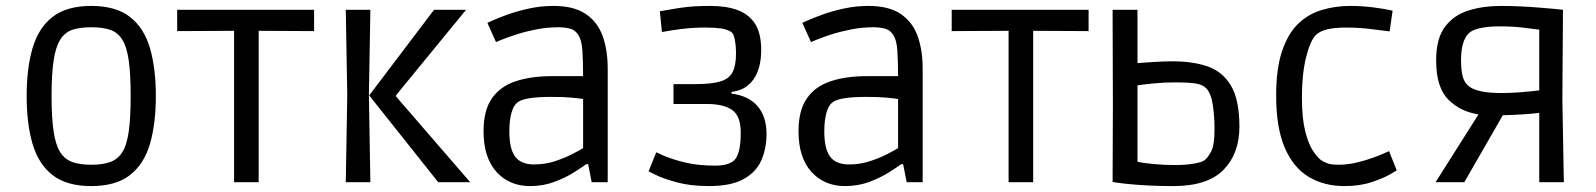

<svg xmlns="http://www.w3.org/2000/svg" viewBox="-20 -615 5388 648"><path d="M288 13Q205 13 157.5 -24Q110 -61 90 -129Q70 -197 70 -291Q70 -385 90 -453Q110 -521 157.5 -558Q205 -595 288 -595Q371 -595 418.5 -558Q466 -521 486 -453Q506 -385 506 -291Q506 -197 486 -129Q466 -61 418.5 -24Q371 13 288 13ZM288 -59Q326 -59 351.5 -68Q377 -77 392.5 -101Q408 -125 414.5 -171Q421 -217 421 -291Q421 -365 414.5 -411Q408 -457 392.5 -481.5Q377 -506 351.5 -514.5Q326 -523 288 -523Q250 -523 224.5 -514.5Q199 -506 183.5 -481.5Q168 -457 161 -411Q154 -365 154 -291Q154 -217 161 -171Q168 -125 183.5 -101Q199 -77 224.5 -68Q250 -59 288 -59Z M770 0V-511L578 -510V-582H1040V-510L853 -511V0Z M1459 0 1226 -293 1445 -582H1553L1317 -294V-289L1567 0ZM1147 0 1152 -293 1147 -582H1230L1225 -293L1230 0Z M1769 13Q1699 13 1655.5 -35Q1612 -83 1612 -172Q1612 -243 1640.5 -283.5Q1669 -324 1721 -341Q1773 -358 1842 -358H1948Q1948 -408 1945.5 -445.5Q1943 -483 1929 -501Q1919 -515 1901.5 -519Q1884 -523 1865 -523Q1826 -523 1788.5 -515.5Q1751 -508 1720.5 -498Q1690 -488 1672 -480.5Q1654 -473 1654 -473L1625 -538Q1625 -538 1644 -546.5Q1663 -555 1695 -566.5Q1727 -578 1766.5 -586.5Q1806 -595 1848 -595Q1916 -595 1956 -568.5Q1996 -542 2013.5 -494.5Q2031 -447 2031 -383V0H1977L1965 -61H1959Q1945 -51 1917.5 -33.5Q1890 -16 1852 -1.5Q1814 13 1769 13ZM1783 -60Q1819 -60 1851.5 -70.5Q1884 -81 1909.5 -94Q1935 -107 1948 -115V-281Q1935 -283 1909 -285.5Q1883 -288 1841 -288Q1748 -288 1726 -269Q1713 -259 1706 -233.5Q1699 -208 1699 -172Q1699 -113 1718.5 -86.5Q1738 -60 1783 -60Z M2373 13Q2311 13 2265 0.5Q2219 -12 2193.5 -24.5Q2168 -37 2169 -37L2195 -101Q2195 -101 2220.5 -89.5Q2246 -78 2290.5 -67Q2335 -56 2393 -56Q2446 -56 2463 -80Q2480 -104 2480 -168Q2480 -223 2451.5 -243.5Q2423 -264 2366 -264H2253V-331H2323Q2381 -331 2411 -340Q2441 -349 2452.5 -371.5Q2464 -394 2464 -434Q2464 -460 2460 -481Q2456 -502 2448 -507Q2434 -516 2413.5 -519Q2393 -522 2363 -522Q2341 -522 2322 -521Q2303 -520 2278.5 -517Q2254 -514 2214 -507L2207 -577Q2246 -584 2272 -588Q2298 -592 2322.5 -593.5Q2347 -595 2378 -595Q2430 -595 2468 -581.5Q2506 -568 2527.5 -536Q2549 -504 2549 -446Q2549 -384 2523 -347Q2497 -310 2449 -305V-299Q2506 -292 2536.5 -257Q2567 -222 2567 -163Q2567 -114 2549.5 -74Q2532 -34 2489.5 -10.5Q2447 13 2373 13Z M2832 13Q2762 13 2718.5 -35Q2675 -83 2675 -172Q2675 -243 2703.5 -283.5Q2732 -324 2784 -341Q2836 -358 2905 -358H3011Q3011 -408 3008.5 -445.5Q3006 -483 2992 -501Q2982 -515 2964.5 -519Q2947 -523 2928 -523Q2889 -523 2851.5 -515.5Q2814 -508 2783.5 -498Q2753 -488 2735 -480.5Q2717 -473 2717 -473L2688 -538Q2688 -538 2707 -546.5Q2726 -555 2758 -566.5Q2790 -578 2829.5 -586.5Q2869 -595 2911 -595Q2979 -595 3019 -568.5Q3059 -542 3076.5 -494.5Q3094 -447 3094 -383V0H3040L3028 -61H3022Q3008 -51 2980.5 -33.5Q2953 -16 2915 -1.5Q2877 13 2832 13ZM2846 -60Q2882 -60 2914.5 -70.5Q2947 -81 2972.5 -94Q2998 -107 3011 -115V-281Q2998 -283 2972 -285.5Q2946 -288 2904 -288Q2811 -288 2789 -269Q2776 -259 2769 -233.5Q2762 -208 2762 -172Q2762 -113 2781.5 -86.5Q2801 -60 2846 -60Z M3384 0V-511L3192 -510V-582H3654V-510L3467 -511V0Z M3940 13Q3879 13 3823 9Q3767 5 3735 -1L3736 -260L3735 -582H3819V-402Q3847 -404 3877.5 -406Q3908 -408 3930 -408Q4002 -409 4054 -391.5Q4106 -374 4134.5 -326Q4163 -278 4163 -187Q4163 -97 4109.5 -42Q4056 13 3940 13ZM3945 -58Q3981 -58 4008 -62.5Q4035 -67 4045 -74Q4056 -82 4067.5 -103.5Q4079 -125 4079 -179Q4079 -224 4073 -262.5Q4067 -301 4050 -318Q4038 -330 4013.5 -333.5Q3989 -337 3950 -337Q3909 -337 3874 -333.5Q3839 -330 3819 -327V-69Q3837 -65 3871.5 -61.5Q3906 -58 3945 -58Z M4517 13Q4449 13 4397 -18Q4345 -49 4316 -116.5Q4287 -184 4287 -293Q4287 -382 4306.5 -441Q4326 -500 4360 -533.5Q4394 -567 4440 -581Q4486 -595 4538 -595Q4576 -595 4615.5 -590Q4655 -585 4680 -579L4670 -509Q4651 -511 4610 -516.5Q4569 -522 4522 -522Q4485 -522 4459.5 -516Q4434 -510 4420 -496Q4401 -475 4387.5 -419.5Q4374 -364 4374 -287Q4374 -216 4385 -172.5Q4396 -129 4411 -106.5Q4426 -84 4438 -75Q4446 -69 4459.5 -64Q4473 -59 4498 -59Q4527 -59 4557 -66Q4587 -73 4612 -82Q4637 -91 4652.5 -98Q4668 -105 4668 -105L4694 -40Q4694 -40 4672 -27Q4650 -14 4610 -0.5Q4570 13 4517 13Z M4825 0 4970 -229Q4909 -238 4868 -279Q4827 -320 4827 -411Q4827 -486 4857.5 -525.5Q4888 -565 4937.5 -580Q4987 -595 5045 -595Q5075 -595 5108.5 -593.5Q5142 -592 5173 -589.5Q5204 -587 5226 -585Q5248 -583 5255 -582L5253 -279L5258 0H5175V-234Q5125 -228 5052 -226L4922 0ZM5048 -301Q5077 -301 5110 -303.5Q5143 -306 5175 -310V-515Q5151 -518 5118 -522Q5085 -526 5041 -526Q5009 -526 4986 -522Q4963 -518 4951 -512Q4911 -493 4911 -412Q4911 -381 4916 -359.5Q4921 -338 4936 -325Q4964 -301 5048 -301Z"/></svg>

Font: Ruda
Style: Regular
Weight: 400
Designer: Mariela Monsalve and Angelina Sanchez
Foundry: Mariela Monsalve and Angelina Sanchez
Version: Version 2.000